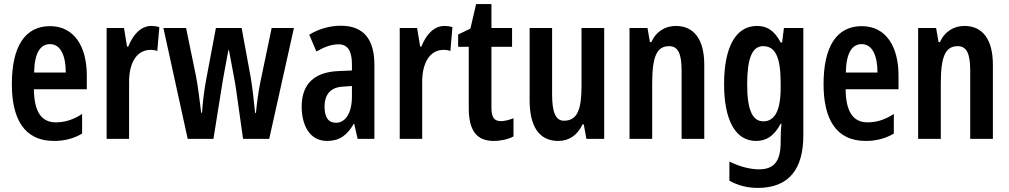

<svg xmlns="http://www.w3.org/2000/svg" viewBox="-20 -680 4941 940"><path d="M225 -552C102 -552 38 -452 38 -268C38 -102 96 10 244 10C294 10 340 -1 382 -26V-122C337 -93 297 -81 253 -81C183 -81 147 -133 146 -243H405V-310C405 -453 343 -552 225 -552ZM225 -464C277 -464 302 -407 302 -325H147C149 -424 179 -464 225 -464Z M721 -553C668 -553 630 -508 608 -452H602L587 -543H502V0H612V-280C612 -372 649 -436 718 -436C726 -436 741 -435 750 -430L760 -547C744 -552 732 -553 721 -553Z M1135 -248 1170 0H1298L1419 -543H1310L1254 -275C1243 -221 1236 -159 1233 -127H1229C1224 -182 1215 -256 1208 -298L1163 -543H1037L991 -299C979 -238 972 -173 969 -128H965C958 -182 950 -255 939 -310L891 -543H780L899 0H1025L1065 -250C1069 -281 1089 -383 1098 -434H1101C1109 -387 1130 -285 1135 -248Z M1649 -554C1595 -554 1541 -539 1494 -510L1529 -428C1572 -452 1604 -463 1638 -463C1683 -463 1703 -429 1703 -366V-335L1636 -332C1520 -327 1457 -270 1457 -158C1457 -70 1494 10 1581 10C1642 10 1680 -18 1712 -74H1714L1731 0H1813V-363C1813 -489 1759 -554 1649 -554ZM1662 -256 1703 -259V-207C1703 -128 1672 -79 1625 -79C1589 -79 1569 -103 1569 -158C1569 -218 1599 -254 1662 -256Z M2156 -553C2103 -553 2065 -508 2043 -452H2037L2022 -543H1937V0H2047V-280C2047 -372 2084 -436 2153 -436C2161 -436 2176 -435 2185 -430L2195 -547C2179 -552 2167 -553 2156 -553Z M2432 -87C2397 -87 2386 -109 2386 -153V-451H2487V-543H2386V-660H2311L2283 -540L2223 -511V-451H2275V-151C2275 -43 2312 10 2397 10C2432 10 2468 2 2494 -12V-101C2470 -92 2450 -87 2432 -87Z M2938 -543H2827V-261C2827 -148 2809 -89 2741 -89C2700 -89 2683 -131 2683 -218V-543H2573V-189C2573 -66 2616 10 2713 10C2766 10 2807 -18 2832 -71H2838L2851 0H2938Z M3289 -553C3239 -553 3193 -528 3169 -474H3162L3150 -543H3062V0H3173V-270C3173 -403 3195 -454 3256 -454C3302 -454 3317 -413 3317 -333V0H3428V-363C3428 -488 3377 -553 3289 -553Z M3686 -553C3583 -553 3525 -451 3525 -268C3525 -93 3580 10 3681 10C3730 10 3768 -11 3802 -74H3806C3803 -48 3802 -19 3802 7V17C3802 115 3765 149 3696 149C3657 149 3606 138 3551 111V205C3596 229 3640 240 3690 240C3843 240 3913 147 3913 -17V-543H3818L3809 -472H3802C3770 -533 3733 -553 3686 -553ZM3716 -454C3774 -454 3802 -404 3802 -274V-250C3802 -135 3771 -86 3717 -86C3663 -86 3638 -144 3638 -267C3638 -393 3662 -454 3716 -454Z M4199 -552C4076 -552 4012 -452 4012 -268C4012 -102 4070 10 4218 10C4268 10 4314 -1 4356 -26V-122C4311 -93 4271 -81 4227 -81C4157 -81 4121 -133 4120 -243H4379V-310C4379 -453 4317 -552 4199 -552ZM4199 -464C4251 -464 4276 -407 4276 -325H4121C4123 -424 4153 -464 4199 -464Z M4702 -553C4652 -553 4606 -528 4582 -474H4575L4563 -543H4475V0H4586V-270C4586 -403 4608 -454 4669 -454C4715 -454 4730 -413 4730 -333V0H4841V-363C4841 -488 4790 -553 4702 -553Z"/></svg>

Font: Noto Sans Gujarati ExtraCondensed SemiBold
Style: Regular
Weight: 600
Width: 2
Designer: Jelle Bosma - Monotype Design Team, Universal Thirst
Foundry: Monotype Imaging Inc.
Version: Version 2.106